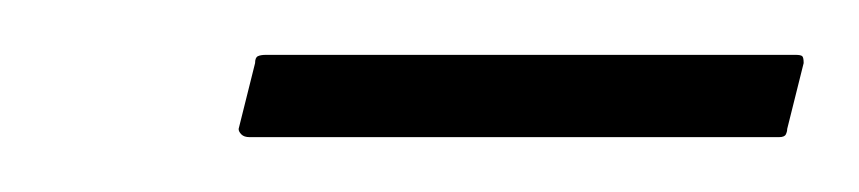

<svg xmlns="http://www.w3.org/2000/svg" viewBox="-20 -599 313 70"><path d="M267 -552Q267 -551 266.5 -550Q266 -549 264 -549H71Q69 -549 68 -550Q67 -551 67 -552L73 -576Q73 -578 74 -578.5Q75 -579 77 -579H270Q272 -579 272.5 -578.5Q273 -578 273 -576Z"/></svg>

Font: Glory Thin
Style: Italic
Weight: 100
Italic angle: -12°
Designer: Robert Leuschke
Foundry: Robert Leuschke
Version: Version 1.011